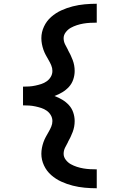

<svg xmlns="http://www.w3.org/2000/svg" viewBox="-20 -853 640 1026"><path d="M497 153Q465 153 432.5 150Q400 147 368.5 139Q337 131 307.5 117.5Q278 104 253.5 82.5Q229 61 215 31Q201 1 201 -31Q201 -47 204 -62.5Q207 -78 212 -92.5Q217 -107 224.5 -121Q232 -135 240 -148.5Q248 -162 254 -176.5Q260 -191 260 -206Q260 -223 251.5 -237.5Q243 -252 229.5 -261.5Q216 -271 200.5 -276Q185 -281 168.5 -284.5Q152 -288 136 -289Q120 -290 103 -290V-315V-390Q120 -390 136 -391Q152 -392 168.5 -395.5Q185 -399 200.5 -404Q216 -409 229.5 -418.5Q243 -428 251.5 -442.5Q260 -457 260 -474Q260 -489 254 -503.5Q248 -518 240 -531.5Q232 -545 224.5 -559Q217 -573 212 -587.5Q207 -602 204 -617.5Q201 -633 201 -649Q201 -681 215 -711Q229 -741 253.5 -762.5Q278 -784 307.5 -797.5Q337 -811 368.5 -819Q400 -827 432.5 -830Q465 -833 497 -833V-732Q479 -732 461 -731Q443 -730 425.5 -727Q408 -724 391 -718.5Q374 -713 358.5 -704.5Q343 -696 331.5 -681Q320 -666 320 -649Q320 -632 327.5 -616.5Q335 -601 343 -587V-586Q358 -560 368.5 -532Q379 -504 379 -474Q379 -451 371.5 -428.5Q364 -406 348.5 -389Q333 -372 313 -360Q293 -348 271 -340Q293 -332 313 -320Q333 -308 348.5 -291Q364 -274 371.5 -251.5Q379 -229 379 -206Q379 -176 368.5 -148Q358 -120 343 -94V-93Q335 -79 327.5 -63.5Q320 -48 320 -31Q320 -14 331.5 1Q343 16 358.5 24.5Q374 33 391 38.5Q408 44 425.5 47Q443 50 461 51Q479 52 497 52Z"/></svg>

Font: Iosevka Curly Extended
Style: Bold
Weight: 700
Width: 7
Monospace: yes
Designer: Belleve Invis
Foundry: Belleve Invis
Version: Version 11.1.0; ttfautohint (v1.8.3)